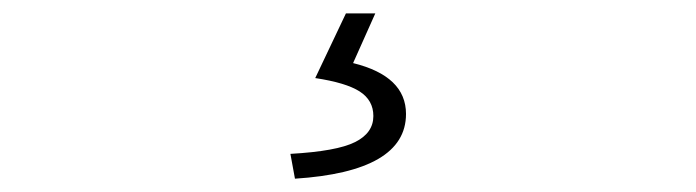

<svg xmlns="http://www.w3.org/2000/svg" viewBox="-20 -22 1040 287"><path d="M420.9 245.1 414.1 208Q483.4 204.1 510.7 190.4Q538.1 176.8 538.1 151.4Q538.1 127.9 517.6 114.7Q497.1 101.6 451.2 94.7L497.1 -2H541L507.8 72.3Q586.9 91.8 586.9 148.4Q586.9 234.4 420.9 245.1Z"/></svg>

Font: GenEi Gothic M Light
Style: Regular
Weight: 300
Designer: o_tamon (Modified); [Source Han Sans]
Ryoko NISHIZUKA  (kana & ideographs); Paul D. Hunt (Latin, Greek & Cyrillic); Wenl
Version: Version 1.1a;Original Version 1.004